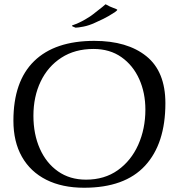

<svg xmlns="http://www.w3.org/2000/svg" viewBox="-20 -865 838 902"><path d="M375 17Q272 17 197.5 -20.5Q123 -58 83 -128.5Q43 -199 43 -298Q43 -483 140.5 -578Q238 -673 423 -673Q578 -673 667.5 -601Q757 -529 757 -380Q757 -190 661.5 -86.5Q566 17 375 17ZM384 -21Q471 -21 533.5 -65.5Q596 -110 629.5 -185Q663 -260 663 -350Q663 -429 634 -493.5Q605 -558 550.5 -596.5Q496 -635 419 -635Q332 -635 268.5 -594Q205 -553 171 -482Q137 -411 137 -321Q137 -235 167 -167Q197 -99 252.5 -60Q308 -21 384 -21ZM335 -735Q318 -741 318 -744Q318 -744 320 -746Q352 -757 380 -773.5Q408 -790 416 -797Q474 -842 476 -845Q497 -833 512 -828Q531 -821 531 -819Q531 -816 520 -808Q507 -800 490 -789.5Q473 -779 426 -758Q398 -745 372 -740Q346 -735 335 -735Z"/></svg>

Font: Luxurious Roman
Style: Regular
Weight: 400
Designer: Robert E. Leuschke
Foundry: Robert E. Leuschke
Version: Version 1.010; ttfautohint (v1.8.3)